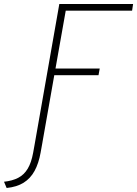

<svg xmlns="http://www.w3.org/2000/svg" viewBox="-85 -720 682 955"><path d="M87 0 210 -700H577L572 -667H242L191 -379H411L405 -346H185L124 0ZM-52 215 -65 184Q-23.5 179.5 5.5 164.5Q34.5 149.5 52.8 119.2Q71 89 80 39L89 -11H126L117 39Q107.5 92.5 87 130Q66.5 167.5 32.5 188.8Q-1.5 210 -52 215Z"/></svg>

Font: Overpass Thin
Style: Italic
Weight: 250
Italic angle: -10°
Designer: Delve Withrington, Dave Bailey, Thomas Jockin
Foundry: Delve Fonts LLC
Version: Version 4.000